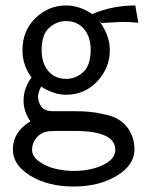

<svg xmlns="http://www.w3.org/2000/svg" viewBox="-20 -475 540 701"><path d="M27 71Q27 6 91 -32Q66 -68 66 -108Q66 -153 95 -192V-193Q62 -236 62 -292Q62 -363 109.5 -409Q157 -455 221 -455Q272 -455 319 -422L317 -424Q391 -455 474 -455L485 -392Q455 -395 426 -395Q423 -395 351 -391L342 -399Q381 -346 381 -292Q381 -227 335 -178Q289 -129 221 -129Q177 -129 130 -159Q119 -137 119 -122Q119 -102 131 -85.5Q143 -69 175 -69H250Q285 -69 309.5 -66.5Q334 -64 370.5 -55.5Q407 -47 431.5 -24.5Q456 -2 466 33Q471 53 471 70Q471 128 406 167Q341 206 249 206Q156 206 91.5 167Q27 128 27 71ZM97 71Q97 97 124 115.5Q151 134 184 141.5Q217 149 248 149Q311 149 356 127.5Q401 106 401 72Q401 3 252 3H189L160 4Q131 7 114 27Q97 47 97 71ZM132 -292Q132 -244 156.5 -215.5Q181 -187 222 -187Q256 -187 283.5 -211.5Q311 -236 311 -293Q311 -341 286.5 -369.5Q262 -398 221 -398Q187 -398 159.5 -373.5Q132 -349 132 -292Z"/></svg>

Font: CMU Sans Serif
Style: Medium
Weight: 500
Version: Version 0.7.0